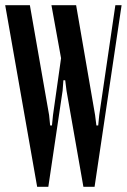

<svg xmlns="http://www.w3.org/2000/svg" viewBox="-24 -719 488 739"><path d="M342 -276 347 -236H354L358 -276L420 -699H444L340 0H297L232 -370L227 -410H220L217 -370L162 0H119L-4 -699H91L165 -276L169 -236H176L180 -276L211 -495L174 -699H269Z"/></svg>

Font: Moniqa Narrow Heading
Style: Bold
Weight: 700
Width: 4
Designer: Rajesh Rajput
Foundry: Rajesh Rajput
Version: Version 1.000